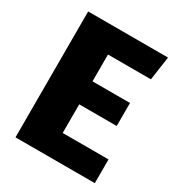

<svg xmlns="http://www.w3.org/2000/svg" viewBox="-166 -807 855 918"><g transform="rotate(30 261.5 -347.5)"><path d="M495 -695H54V0H492V-131H239V-289H446V-416H239V-564H476Z"/></g></svg>

Font: Fira Sans ExtraBold
Style: Regular
Weight: 800
Designer: bBox Type GmbH & Carrois Corporate GbR & Edenspiekermann AG
Foundry: bBox Type GmbH & Carrois Corporate GbR & Edenspiekermann AG
Version: Version 4.300;PS 004.300;hotconv 1.0.88;makeotf.lib2.5.64775